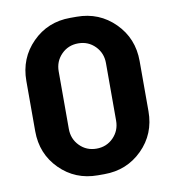

<svg xmlns="http://www.w3.org/2000/svg" viewBox="-80 -767 772 848"><g transform="rotate(-10 306.0 -343.0)"><path d="M320 -696Q421 -696 490.5 -626.5Q560 -557 560 -455V-230Q560 -128 490.5 -59Q421 10 320 10H291Q190 10 121 -59Q52 -128 52 -230V-455Q52 -557 121 -626.5Q190 -696 291 -696ZM200 -472V-214Q200 -169 230.5 -138Q261 -107 306 -107Q351 -107 381.5 -138Q412 -169 412 -214V-472Q412 -517 381.5 -548Q351 -579 306 -579Q261 -579 230.5 -548Q200 -517 200 -472Z"/></g></svg>

Font: Chivo
Style: Bold
Weight: 700
Designer: Hector Gatti
Foundry: Omnibus-Type
Version: Version 1.007;PS 001.007;hotconv 1.0.88;makeotf.lib2.5.64775